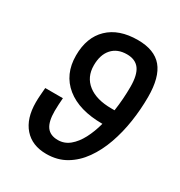

<svg xmlns="http://www.w3.org/2000/svg" viewBox="-176 -865 938 999"><g transform="rotate(30 293.0 -366.0)"><path d="M245.6 9.8Q160.2 9.8 112.5 -44.7Q64.9 -99.1 64.9 -196.3Q64.9 -217.8 66.7 -240Q68.4 -262.2 70.3 -284.7H176.3Q174.8 -265.1 173.6 -245.4Q172.4 -225.6 172.4 -206.1Q172.4 -142.1 194.1 -112.5Q215.8 -83 261.7 -83Q300.8 -83 331.3 -108.2Q361.8 -133.3 384.3 -176Q406.7 -218.8 420.9 -272Q280.8 -272 202.4 -335.4Q124 -398.9 124 -511.7Q124 -620.6 187.3 -681.4Q250.5 -742.2 363.8 -742.2Q463.4 -742.2 510.3 -686.3Q557.1 -630.4 557.1 -511.7Q557.1 -437.5 545.9 -362.8Q534.7 -288.1 511 -221.2Q487.3 -154.3 450.4 -102.3Q413.6 -50.3 362.8 -20.3Q312 9.8 245.6 9.8ZM440.4 -364.7Q445.8 -401.4 448.5 -438.7Q451.2 -476.1 451.2 -511.7Q451.2 -583.5 426.8 -616.5Q402.3 -649.4 351.6 -649.4Q294.4 -649.4 262.2 -613.5Q230 -577.6 230 -513.7Q230 -443.4 280.5 -404.1Q331.1 -364.7 421.4 -364.7Z"/></g></svg>

Font: Cascadia Mono
Style: Italic
Weight: 400
Italic angle: -10°
Monospace: yes
Designer: Aaron Bell
Foundry: Saja Typeworks
Version: Version 2404.023; ttfautohint (v1.8.4)